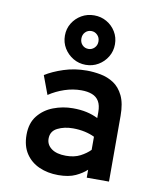

<svg xmlns="http://www.w3.org/2000/svg" viewBox="-89 -869 794 952"><g transform="rotate(10 308.0 -393.5)"><path d="M269 12Q215.5 12 172.8 -7Q130 -26 105 -63.8Q80 -101.5 80 -158Q80 -217 110 -254.2Q140 -291.5 186.8 -309.2Q233.5 -327 284 -327Q323 -327 353.5 -320.2Q384 -313.5 411 -300V-330Q411 -364 399 -384.2Q387 -404.5 364.2 -413.2Q341.5 -422 310 -422Q267.5 -422 225.8 -408Q184 -394 148 -370L113 -464Q150 -487.5 204 -505.2Q258 -523 320 -523Q354 -523 389.8 -516.2Q425.5 -509.5 455.8 -489.8Q486 -470 504.5 -431.8Q523 -393.5 523 -331V0H411V-40Q390 -20 355.8 -4Q321.5 12 269 12ZM290 -89Q332 -89 361.8 -104.5Q391.5 -120 411 -140V-206Q390 -216.5 361.8 -222.8Q333.5 -229 302 -229Q258 -229 224.5 -212.2Q191 -195.5 191 -158Q191 -127.5 217 -108.2Q243 -89 290 -89ZM308.2 -550Q273.5 -550 245 -567Q216.5 -584 199.2 -612.2Q182 -640.5 182 -675.2Q182 -710 199.2 -738Q216.5 -766 245 -782.5Q273.5 -799 308.2 -799Q343 -799 371.4 -782.6Q399.9 -766.2 416.9 -738.1Q434 -710 434 -675.2Q434 -640.5 416.9 -612.2Q399.9 -583.8 371.4 -566.9Q343 -550 308.2 -550ZM308 -630Q325.5 -630 338.2 -642.7Q351 -655.4 351 -674.9Q351 -694.5 338.2 -707.2Q325.5 -720 308 -720Q289.5 -720 277.2 -707.2Q265 -694.5 265 -674.9Q265 -655.4 277.2 -642.7Q289.5 -630 308 -630Z"/></g></svg>

Font: Overpass Mono Light
Style: Regular
Weight: 300
Monospace: yes
Designer: Delve Withrington, Dave Bailey
Foundry: Delve Fonts LLC
Version: Version 4.000